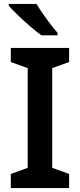

<svg xmlns="http://www.w3.org/2000/svg" viewBox="-20 -958 408 978"><path d="M332 0H35V-72L121 -103V-611L35 -642V-714H332V-642L246 -611V-103L332 -72ZM166 -938Q179 -916 198 -888.5Q217 -861 237 -835Q257 -809 273 -791V-778H191Q166 -796 133.5 -824Q101 -852 71 -881Q41 -910 25 -928V-938Z"/></svg>

Font: Noto Sans New Tai Lue Semibold
Style: Regular
Weight: 400
Designer: Monotype Design Team
Foundry: Monotype Imaging Inc.
Version: Version 2.004; ttfautohint (v1.8.4.7-5d5b)